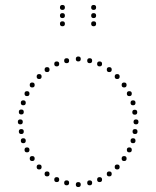

<svg xmlns="http://www.w3.org/2000/svg" viewBox="-20 -752 630 775"><path d="M232 -646Q222 -646 222 -656Q222 -666 232 -666Q242 -666 242 -656Q242 -646 232 -646ZM232 -679Q222 -679 222 -689Q222 -699 232 -699Q242 -699 242 -689Q242 -679 232 -679ZM232 -712Q222 -712 222 -722Q222 -732 232 -732Q242 -732 242 -722Q242 -712 232 -712ZM358 -646Q348 -646 348 -656Q348 -666 358 -666Q368 -666 368 -656Q368 -646 358 -646ZM358 -679Q348 -679 348 -689Q348 -699 358 -699Q368 -699 368 -689Q368 -679 358 -679ZM358 -712Q348 -712 348 -722Q348 -732 358 -732Q368 -732 368 -722Q368 -712 358 -712ZM296 -504Q286 -504 286 -514Q286 -524 296 -524Q306 -524 306 -514Q306 -504 296 -504ZM342 -497Q332 -497 332 -507Q332 -517 342 -517Q352 -517 352 -507Q352 -497 342 -497ZM382 -484Q372 -484 372 -494Q372 -504 382 -504Q392 -504 392 -494Q392 -484 382 -484ZM421 -461Q411 -461 411 -471Q411 -481 421 -481Q431 -481 431 -471Q431 -461 421 -461ZM453 -433Q443 -433 443 -443Q443 -453 453 -453Q463 -453 463 -443Q463 -433 453 -433ZM502 -364Q492 -364 492 -374Q492 -384 502 -384Q512 -384 512 -374Q512 -364 502 -364ZM517 -327Q507 -327 507 -337Q507 -347 517 -347Q527 -347 527 -337Q527 -327 517 -327ZM529 -250Q519 -250 519 -260Q519 -270 529 -270Q539 -270 539 -260Q539 -250 529 -250ZM481 -399Q471 -399 471 -409Q471 -419 481 -419Q491 -419 491 -409Q491 -399 481 -399ZM524 -289Q514 -289 514 -299Q514 -309 524 -309Q534 -309 534 -299Q534 -289 524 -289ZM249 -497Q239 -497 239 -507Q239 -517 249 -517Q259 -517 259 -507Q259 -497 249 -497ZM209 -484Q199 -484 199 -494Q199 -504 209 -504Q219 -504 219 -494Q219 -484 209 -484ZM170 -461Q160 -461 160 -471Q160 -481 170 -481Q180 -481 180 -471Q180 -461 170 -461ZM138 -433Q128 -433 128 -443Q128 -453 138 -453Q148 -453 148 -443Q148 -433 138 -433ZM89 -364Q79 -364 79 -374Q79 -384 89 -384Q99 -384 99 -374Q99 -364 89 -364ZM74 -327Q64 -327 64 -337Q64 -347 74 -347Q84 -347 84 -337Q84 -327 74 -327ZM62 -250Q52 -250 52 -260Q52 -270 62 -270Q72 -270 72 -260Q72 -250 62 -250ZM110 -399Q100 -399 100 -409Q100 -419 110 -419Q120 -419 120 -409Q120 -399 110 -399ZM66 -290Q56 -290 56 -300Q56 -310 66 -310Q76 -310 76 -300Q76 -290 66 -290ZM296 -17Q306 -17 306 -7Q306 3 296 3Q286 3 286 -7Q286 -17 296 -17ZM342 -24Q352 -24 352 -14Q352 -4 342 -4Q332 -4 332 -14Q332 -24 342 -24ZM382 -37Q392 -37 392 -27Q392 -17 382 -17Q372 -17 372 -27Q372 -37 382 -37ZM421 -60Q431 -60 431 -50Q431 -40 421 -40Q411 -40 411 -50Q411 -60 421 -60ZM453 -88Q463 -88 463 -78Q463 -68 453 -68Q443 -68 443 -78Q443 -88 453 -88ZM502 -157Q512 -157 512 -147Q512 -137 502 -137Q492 -137 492 -147Q492 -157 502 -157ZM517 -194Q527 -194 527 -184Q527 -174 517 -174Q507 -174 507 -184Q507 -194 517 -194ZM481 -122Q491 -122 491 -112Q491 -102 481 -102Q471 -102 471 -112Q471 -122 481 -122ZM525 -231Q535 -231 535 -221Q535 -211 525 -211Q515 -211 515 -221Q515 -231 525 -231ZM249 -24Q259 -24 259 -14Q259 -4 249 -4Q239 -4 239 -14Q239 -24 249 -24ZM209 -37Q219 -37 219 -27Q219 -17 209 -17Q199 -17 199 -27Q199 -37 209 -37ZM170 -60Q180 -60 180 -50Q180 -40 170 -40Q160 -40 160 -50Q160 -60 170 -60ZM138 -88Q148 -88 148 -78Q148 -68 138 -68Q128 -68 128 -78Q128 -88 138 -88ZM89 -157Q99 -157 99 -147Q99 -137 89 -137Q79 -137 79 -147Q79 -157 89 -157ZM74 -194Q84 -194 84 -184Q84 -174 74 -174Q64 -174 64 -184Q64 -194 74 -194ZM110 -122Q120 -122 120 -112Q120 -102 110 -102Q100 -102 100 -112Q100 -122 110 -122ZM66 -231Q76 -231 76 -221Q76 -211 66 -211Q56 -211 56 -221Q56 -231 66 -231Z"/></svg>

Font: Raleway Dots 
Style: Regular
Weight: 400
Version: Version 1.000